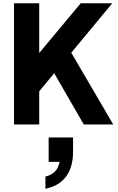

<svg xmlns="http://www.w3.org/2000/svg" viewBox="-20 -765 727 1180"><path d="M66 -745H221V-439L476 -745H670L418 -441L676 0H495L313 -315L221 -204V0H66ZM346 230H279V80H429V167Q429 262 386 320Q343 378 259 395V320Q333 303 346 230Z"/></svg>

Font: Eudoxus Sans ExtraBold
Style: Regular
Weight: 800
Designer: Stijn de Vries
Foundry: tokotype
Version: Version 2.005